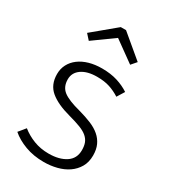

<svg xmlns="http://www.w3.org/2000/svg" viewBox="-189 -847 835 949"><g transform="rotate(30 229.0 -373.0)"><path d="M367 -448Q339 -466 308.5 -476Q278 -486 236 -486Q181 -486 148.5 -463.5Q116 -441 116 -403Q116 -360 145 -337.5Q174 -315 244 -297Q284 -286 315.5 -273Q347 -260 368.5 -241.5Q390 -223 401.5 -198Q413 -173 413 -139Q413 -100 396.5 -72Q380 -44 353 -25.5Q326 -7 290.5 2Q255 11 217 11Q158 11 110 -7Q62 -25 30 -53L62 -92Q93 -67 132 -52Q171 -37 217 -37Q277 -37 314.5 -61.5Q352 -86 352 -134Q352 -158 345.5 -175Q339 -192 323.5 -205.5Q308 -219 281 -229.5Q254 -240 213 -251Q138 -271 97.5 -304.5Q57 -338 57 -399Q57 -429 70 -454Q83 -479 107 -497Q131 -515 164 -524.5Q197 -534 237 -534Q286 -534 324.5 -522Q363 -510 393 -490ZM111 -619 84 -649 214 -757H244L373 -649L347 -619L229 -704Z"/></g></svg>

Font: Jldddboxgfspflltxgxzjzlszac
Style: Regular
Weight: 300
Designer: Carrois Corporate & Edenspiekermann
Foundry: Carrois Corporate GbR & Edenspiekermann AG
Version: Version 2.001